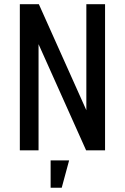

<svg xmlns="http://www.w3.org/2000/svg" viewBox="-20 -707 587 903"><path d="M73.3 0H161.3V-499.3L385 0H474.1V-687.3H386.1V-188.6L162.7 -687.3H73.3ZM218.1 175.9H270.3L305.1 47.3H218.1Z"/></svg>

Font: Secuela Black
Style: Regular
Weight: 900
Designer: Fernando Haro
Foundry: deFharo
Version: Version 1.704